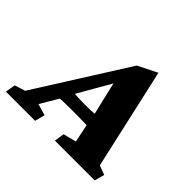

<svg xmlns="http://www.w3.org/2000/svg" viewBox="-188 -764 936 936"><g transform="rotate(45 280.5 -295.5)"><path d="M-45.9 0 -37.1 -51.8 17.6 -69.3 315.4 -541 415 -590.8 532.2 -69.3 580.1 -51.8 566.4 0H292L299.8 -51.8L367.2 -69.3L342.8 -188.5L337.9 -223.6L286.1 -443.4L313.5 -428.7L198.2 -227.5L185.5 -198.2L109.4 -69.3L168.9 -51.8L155.3 0ZM145.5 -161.1 162.1 -232.4Q183.6 -231.4 207 -229.5Q230.5 -227.5 271.5 -227.5Q311.5 -227.5 337.4 -229.5Q363.3 -231.4 383.8 -232.4L367.2 -162.1Q353.5 -162.1 327.6 -163.1Q301.8 -164.1 255.9 -164.1Q210 -164.1 184.6 -163.1Q159.2 -162.1 145.5 -161.1Z"/></g></svg>

Font: Crimson Pro ExtraBold
Style: Italic
Weight: 800
Italic angle: -12°
Designer: Jacques Le Bailly
Foundry: Baron von Fonthausen
Version: Version 1.003